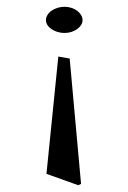

<svg xmlns="http://www.w3.org/2000/svg" viewBox="-20 -628 380 569"><path d="M224.6 -567.9Q224.6 -560.5 220.2 -553.7Q215.8 -546.9 208.5 -541.7Q201.2 -536.6 191.7 -533.4Q182.1 -530.3 171.4 -530.3Q160.2 -530.3 150.1 -533.4Q140.1 -536.6 132.6 -541.7Q125 -546.9 120.6 -553.7Q116.2 -560.5 116.2 -567.9Q116.2 -576.2 120.6 -583.5Q125 -590.8 132.6 -596.2Q140.1 -601.6 150.1 -604.7Q160.2 -607.9 171.4 -607.9Q182.1 -607.9 191.7 -604.7Q201.2 -601.6 208.5 -596.2Q215.8 -590.8 220.2 -583.5Q224.6 -576.2 224.6 -567.9ZM117.7 -112.8 152.8 -460.4 186.5 -454.6 220.2 -83 211.9 -79.1Z"/></svg>

Font: Varendra
Style: Regular
Weight: 400
Designer: Jacob Thomas
Foundry: Bangla Type Foundry
Version: Version 1.008